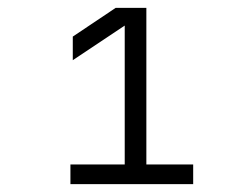

<svg xmlns="http://www.w3.org/2000/svg" viewBox="-20 -850 640 488"><path d="M159 -382V-432H297V-785L165 -697V-757L274 -830H352V-432H471V-382Z"/></svg>

Font: JetBrains Mono NL ExtraLight
Style: Regular
Weight: 200
Designer: Philipp Nurullin, Konstantin Bulenkov
Foundry: JetBrains
Version: Version 2.304; ttfautohint (v1.8.4.7-5d5b)